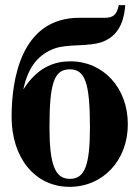

<svg xmlns="http://www.w3.org/2000/svg" viewBox="-20 -711 540 745"><path d="M441 -691C433 -653 419 -642 386 -642H288C62 -642 25 -404 25 -257C25 -101 114 14 250 14C379 14 476 -88 476 -229C476 -371 380 -473 254 -473C204 -473 132 -460 72 -366H71C90 -455 132 -501 192 -523C246 -542 326 -528 381 -550C454 -579 463 -654 466 -691ZM251 -442C310 -442 329 -389 329 -218C329 -69 309 -17 251 -17C193 -17 172 -73 172 -218C172 -389 190 -442 251 -442Z"/></svg>

Font: XITS
Style: Bold
Weight: 700
Designer: MicroPress Inc., with final additions and corrections provided by Coen Hoffman, Elsevier (retired)
Version: Version 1.107